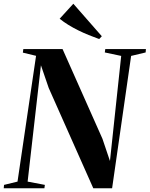

<svg xmlns="http://www.w3.org/2000/svg" viewBox="-44 -1005 799 1025"><path d="M-24 0 -22.5 -18 49.5 -35.5 148.5 -707 78 -724 80.5 -743H290L503 -264L543 -145.5L603 -706.5L515.5 -725L518 -743H735L733.5 -725L656 -706.5L554.5 0H454L216 -535.5L174.5 -656.5L103.5 -35.5L195.5 -18L193 0ZM485.5 -796.5Q458 -806.5 429.5 -818Q401 -829.5 373.8 -843Q346.5 -856.5 321.2 -872Q296 -887.5 274.5 -905L347.5 -985L499.5 -811.5Z"/></svg>

Font: Merriweather 144pt
Style: Bold Italic
Weight: 700
Italic angle: -7.8°
Version: Version 2.101